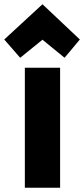

<svg xmlns="http://www.w3.org/2000/svg" viewBox="-63 -863 396 904"><path d="M220 -544V21H54V-544ZM137 -676 32 -591 -43 -677 137 -843 313 -677 241 -591Z"/></svg>

Font: Repo
Style: ExtraBold
Weight: 800
Designer: Stefan Peev
Foundry: Context Ltd
Version: Version 001.000